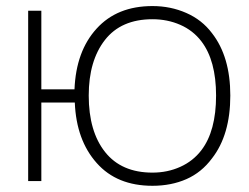

<svg xmlns="http://www.w3.org/2000/svg" viewBox="-20 -598 822 634"><path d="M740.5 -282.5Q740.5 -152.5 680 -75Q645.5 -28.5 595.5 -6.5Q545.5 15.5 483.5 15.5Q366 15.5 299.5 -59.5Q232 -135 227 -259.5H116.5V0H73V-562.5H116.5V-303H226Q231 -429 299 -503.5Q366.5 -578 483.5 -578Q543.5 -578 595.2 -555.2Q647 -532.5 680 -488.5Q740.5 -411 740.5 -282.5ZM693.5 -282.5Q693.5 -398 645 -461.5Q617.5 -497.5 575.2 -516Q533 -534.5 483.5 -534.5Q380 -534.5 326.5 -466Q273 -397.5 273 -282.5Q273 -164 327 -96Q381 -28 483.5 -28Q533 -28 575.2 -47Q617.5 -66 645 -102Q693.5 -165.5 693.5 -282.5Z"/></svg>

Font: Russisch Sans ExtraLight
Style: Regular
Weight: 200
Width: 4
Designer: Michael Sharanda (font) & Cristiano Sobral (main changes)
Foundry: Michael Sharanda
Version: Version 2.00;September 8, 2020;FontCreator 13.0.0.2681 64-bi